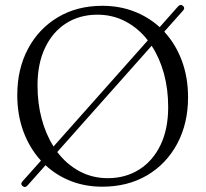

<svg xmlns="http://www.w3.org/2000/svg" viewBox="-20 -739 833 778"><path d="M71 14.5Q61.5 6.5 71 -4L146 -88Q100.5 -137.5 75.2 -205.2Q50 -273 50 -353.5Q50 -460 93.8 -541.8Q137.5 -623.5 215.2 -669.5Q293 -715.5 394.5 -715.5Q464 -715.5 523 -692.8Q582 -670 627 -629L701 -712.5Q711.5 -724 721.5 -715Q731 -706.5 722 -696.5L645.5 -610.5Q691.5 -561 716.8 -493.2Q742 -425.5 742 -345Q742 -238.5 698 -156.5Q654 -74.5 575.8 -28.5Q497.5 17.5 394.5 17.5Q326 17.5 267.5 -5.2Q209 -28 164.5 -69.5L92 12Q81.5 24 71 14.5ZM132 -393Q132 -320 149 -257Q166 -194 197 -145.5L579 -575.5Q541 -624.5 488.8 -652Q436.5 -679.5 375 -679.5Q303 -679.5 248.2 -644.8Q193.5 -610 162.8 -545.8Q132 -481.5 132 -393ZM661.5 -305Q661.5 -378.5 644 -441.8Q626.5 -505 594.5 -553.5L212 -123Q250 -73 302.2 -45Q354.5 -17 416.5 -17Q488.5 -17 544 -52Q599.5 -87 630.5 -151.5Q661.5 -216 661.5 -305Z"/></svg>

Font: Fraunces 9pt Light
Style: Regular
Weight: 300
Version: Version 1.000;[0bf87f6ff]